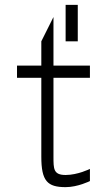

<svg xmlns="http://www.w3.org/2000/svg" viewBox="-20 -770 440 790"><path d="M250 0C300 0 350 -25 350 -25V-75C350 -75 300 -50 250 -50C200 -50 200 -75 200 -125V-450H350V-500H200V-700L150 -600V-500H50V-450H150V-125C150 -25 175 0 250 0ZM250 -600H300V-750H250Z"/></svg>

Font: LS-VG5000 Light
Style: Regular
Weight: 400
Designer: Justin Bihan, 2021
Foundry: Justin Bihan, 2021
Version: Version 1.000;Glyphs 3.1.2 (3151)